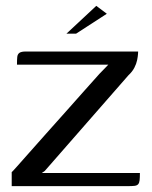

<svg xmlns="http://www.w3.org/2000/svg" viewBox="-20 -636 519 656"><path d="M123 -45H458Q458 -29 457 -20Q456 -11 452 -6.5Q448 -2 439.5 -1Q431 0 415 0H20V-48Q21 -48 37 -66Q53 -84 80 -114.5Q107 -145 139.5 -181.5Q172 -218 206 -256Q240 -294 269.5 -327.5Q299 -361 320 -384Q331 -395 339 -403.5Q347 -412 350 -415H38Q38 -432 39 -441.5Q40 -451 46.5 -455.5Q53 -460 68 -460H452Q452 -459 451.5 -451Q451 -443 448.5 -430.5Q446 -418 439 -404.5Q432 -391 419 -379L133 -52ZM207 -521 309 -616 345 -589 240 -521Z"/></svg>

Font: Genos Thin
Style: Regular
Weight: 400
Version: Version 1.010